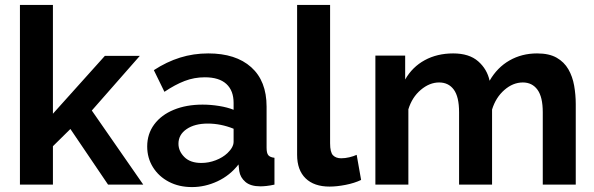

<svg xmlns="http://www.w3.org/2000/svg" viewBox="-20 -750 2415 780"><path d="M419 0 266 -226 195 -156V0H61V-730H195V-288L406 -523H548L353 -301L562 0Z M578 -155Q578 -206 606.5 -244.5Q635 -283 686 -304Q737 -325 803 -325Q836 -325 870 -319.5Q904 -314 929 -304V-332Q929 -382 899.5 -409Q870 -436 812 -436Q769 -436 730 -421Q691 -406 648 -377L605 -465Q657 -499 711.5 -516Q766 -533 826 -533Q938 -533 1000.5 -477Q1063 -421 1063 -317V-150Q1063 -128 1070 -119.5Q1077 -111 1095 -109V0Q1077 4 1062.5 5.5Q1048 7 1038 7Q998 7 977 -11Q956 -29 952 -55L949 -82Q914 -37 863.5 -13.5Q813 10 760 10Q707 10 666 -11.5Q625 -33 601.5 -70.5Q578 -108 578 -155ZM904 -128Q929 -152 929 -174V-227Q877 -248 824 -248Q771 -248 738 -225.5Q705 -203 705 -166Q705 -136 729 -112Q753 -88 798 -88Q828 -88 856.5 -99Q885 -110 904 -128Z M1187 -730H1321V-168Q1321 -131 1333 -119Q1345 -107 1366 -107Q1382 -107 1399 -111Q1416 -115 1429 -121L1447 -19Q1420 -6 1384 1Q1348 8 1319 8Q1256 8 1221.5 -25.5Q1187 -59 1187 -121Z M2319 0H2185V-294Q2185 -356 2163.5 -385.5Q2142 -415 2104 -415Q2064 -415 2029 -384.5Q1994 -354 1979 -305V0H1845V-294Q1845 -357 1823.5 -386Q1802 -415 1764 -415Q1725 -415 1689.5 -385Q1654 -355 1639 -306V0H1505V-524H1626V-427Q1655 -478 1705.5 -505.5Q1756 -533 1821 -533Q1886 -533 1922.5 -501Q1959 -469 1969 -422Q2000 -476 2050 -504.5Q2100 -533 2162 -533Q2211 -533 2241.5 -515.5Q2272 -498 2289 -468.5Q2306 -439 2312.5 -402Q2319 -365 2319 -327Z"/></svg>

Font: Raleway
Style: Bold
Weight: 700
Designer: Matt McInerney, Pablo Impallari, Rodrigo Fuenzalida
Foundry: Matt McInerney, Pablo Impallari, Rodrigo Fuenzalida
Version: Version 4.026